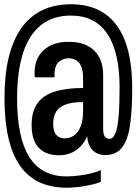

<svg xmlns="http://www.w3.org/2000/svg" viewBox="-20 -717 640 899"><path d="M293 162Q145 162 73 58Q1 -46 1 -258Q1 -474 80 -585.5Q159 -697 313 -697Q454 -697 526.5 -598Q599 -499 599 -306Q599 -202 589 -132Q579 -62 551.5 -26.5Q524 9 473 9Q436 9 413.5 -14Q391 -37 388 -79Q369 -35 334.5 -12.5Q300 10 257 10Q230 10 207 3Q184 -4 166 -20.5Q148 -37 138 -64.5Q128 -92 128 -132Q128 -195 155 -233Q182 -271 236 -288Q290 -305 369 -305V-353Q369 -400 351 -422Q333 -444 301 -444Q275 -444 255 -426.5Q235 -409 235 -365V-355H143Q142 -359 142 -364.5Q142 -370 142 -375Q142 -445 185.5 -483Q229 -521 297 -521H305Q380 -521 421.5 -480Q463 -439 463 -365V-115Q463 -87 471 -77Q479 -67 492 -67Q509 -67 519.5 -91Q530 -115 535 -168Q540 -221 540 -307Q540 -473 482.5 -558.5Q425 -644 312 -644Q188 -644 124 -546Q60 -448 60 -257Q60 -73 117 18Q174 109 293 109Q319 109 349.5 105Q380 101 407.5 94.5Q435 88 452 79V135Q431 143 403 149Q375 155 346 158.5Q317 162 293 162ZM283 -69Q306 -69 325.5 -82Q345 -95 357 -123.5Q369 -152 369 -200V-239Q316 -239 285.5 -227Q255 -215 242 -192.5Q229 -170 229 -138Q229 -101 244 -85Q259 -69 283 -69Z"/></svg>

Font: Chivo Mono Medium
Style: Regular
Weight: 500
Monospace: yes
Designer: Hector Gatti
Foundry: Omnibus-Type
Version: Version 1.008